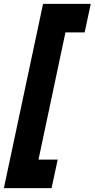

<svg xmlns="http://www.w3.org/2000/svg" viewBox="-70 -770 488 990"><path d="M-50 200 152 -750H398L366.5 -603H267.5L128.5 53H227.5L196 200Z"/></svg>

Font: Tourney Expanded Black
Style: Italic
Weight: 900
Width: 7
Italic angle: -12°
Designer: Tyler Finck
Foundry: Etcetera Type Co
Version: Version 1.010; ttfautohint (v1.8.3)